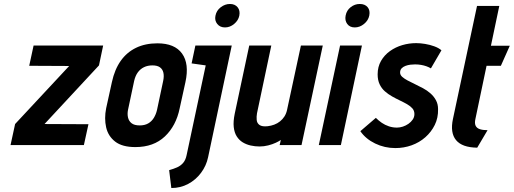

<svg xmlns="http://www.w3.org/2000/svg" viewBox="-20 -730 2585 966"><path d="M499 -501H149L127 -399L328 -398L56 -106L33 0H402L425 -105L204 -106L478 -401Z M884 -185 913 -317Q933 -409 896 -460.5Q859 -512 772 -512Q711 -512 664.5 -489.5Q618 -467 587.5 -424Q557 -381 543 -317L514 -185Q504 -134 514 -89.5Q524 -45 559.5 -17.5Q595 10 661 10Q753 10 809.5 -43.5Q866 -97 884 -185ZM801 -323 770 -177Q765 -155 754 -137Q743 -119 725.5 -109Q708 -99 683 -99Q656 -99 642 -110Q628 -121 624 -139Q620 -157 624 -177L655 -323Q661 -349 673.5 -366Q686 -383 704.5 -392Q723 -401 747 -401Q771 -401 784.5 -391.5Q798 -382 802 -364.5Q806 -347 801 -323Z M1027 61 1146 -501H963L944 -411L1015 -401L919 50Q914 75 901.5 89.5Q889 104 871 112Q853 120 831 126L842 216Q888 216 926.5 195.5Q965 175 991.5 139.5Q1018 104 1027 61ZM1184 -651Q1189 -677 1175.5 -693.5Q1162 -710 1137 -710Q1112 -710 1090.5 -693.5Q1069 -677 1064 -651Q1059 -627 1073 -609.5Q1087 -592 1112 -592Q1137 -592 1158 -609.5Q1179 -627 1184 -651Z M1393 -26 1387 0H1497L1604 -501H1494L1424 -176Q1420 -158 1411 -144Q1402 -130 1389 -119.5Q1376 -109 1360 -103Q1344 -97 1327 -95Q1299 -92 1286 -101Q1273 -110 1271.5 -126.5Q1270 -143 1273 -160L1345 -501H1234L1161 -158Q1153 -119 1156 -91Q1159 -63 1171 -44Q1183 -25 1201 -14Q1219 -3 1241 2Q1263 7 1286 7Q1308 7 1329.5 1.5Q1351 -4 1368 -12Q1385 -20 1393 -26Z M1584 0H1695L1801 -501H1691ZM1790 -710Q1765 -710 1744.5 -694Q1724 -678 1719 -652Q1714 -627 1727 -609.5Q1740 -592 1765 -592Q1790 -592 1811.5 -609.5Q1833 -627 1838 -652Q1843 -678 1829.5 -694Q1816 -710 1790 -710Z M2148 -386 2201 -477Q2187 -489 2165 -497Q2143 -505 2119 -509Q2095 -513 2074 -513Q2038 -513 2004 -503Q1970 -493 1942 -473Q1914 -453 1897 -423.5Q1880 -394 1880 -356Q1880 -327 1890 -306Q1900 -285 1916.5 -270.5Q1933 -256 1952.5 -245Q1972 -234 1992 -224.5Q2012 -215 2028.5 -205.5Q2045 -196 2055 -184.5Q2065 -173 2065 -156Q2065 -141 2056.5 -128.5Q2048 -116 2035 -107Q2022 -98 2007 -93Q1992 -88 1977 -88Q1956 -88 1936.5 -94.5Q1917 -101 1901 -112Q1885 -123 1871 -137L1793 -70Q1820 -31 1867.5 -8Q1915 15 1969 15Q2012 15 2051 1Q2090 -13 2120 -39.5Q2150 -66 2167.5 -101.5Q2185 -137 2184 -181Q2184 -206 2173.5 -225.5Q2163 -245 2146 -260Q2129 -275 2108.5 -286Q2088 -297 2068 -306.5Q2048 -316 2031 -325Q2014 -334 2003.5 -343.5Q1993 -353 1993 -365Q1993 -378 2000.5 -386Q2008 -394 2020 -398.5Q2032 -403 2044.5 -404.5Q2057 -406 2068 -406Q2084 -406 2098.5 -403.5Q2113 -401 2125.5 -396.5Q2138 -392 2148 -386Z M2372 -132 2428 -399H2500L2545 -500H2450L2492 -700H2380L2259 -132Q2244 -62 2274.5 -25Q2305 12 2381 13L2433 -75Q2410 -75 2394.5 -80Q2379 -85 2373 -97.5Q2367 -110 2372 -132Z"/></svg>

Font: Advent Pro
Style: Italic
Weight: 400
Italic angle: -12°
Designer: VivaRado, Andreas Kalpakidis
Foundry: VivaRado, Andreas Kalpakidis
Version: Version 3.000